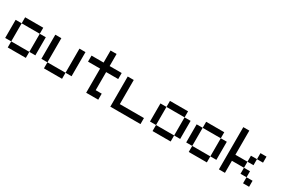

<svg xmlns="http://www.w3.org/2000/svg" viewBox="91 -1920 4485 3062"><g transform="rotate(30 2333.5 -389.0)"><path d="M111.1 -111.1H0V-444.4H111.1ZM444.4 -444.4H111.1V-555.6H444.4ZM555.6 -111.1H444.4V-444.4H555.6ZM444.4 0H111.1V-111.1H444.4Z M777.8 -111.1H666.7V-555.6H777.8ZM1222.2 -111.1H1111.1V-555.6H1222.2ZM1111.1 0H777.8V-111.1H1111.1Z M1666.7 -555.6H1888.9V-444.4H1666.7V-111.1H1777.8V0H1555.6V-444.4H1333.3V-555.6H1555.6V-777.8H1666.7Z M2000 0V-555.6H2111.1V-111.1H2555.6V0Z M2777.8 -111.1H2666.7V-444.4H2777.8ZM3111.1 -444.4H2777.8V-555.6H3111.1ZM3222.2 -111.1H3111.1V-444.4H3222.2ZM3111.1 0H2777.8V-111.1H3111.1Z M3444.4 -111.1H3333.3V-444.4H3444.4ZM3777.8 -444.4H3444.4V-555.6H3777.8ZM3888.9 -111.1H3777.8V-444.4H3888.9ZM3777.8 0H3444.4V-111.1H3777.8Z M4111.1 -222.2V0H4000V-777.8H4111.1V-333.3H4333.3V-222.2ZM4555.6 0H4444.4V-111.1H4555.6ZM4444.4 -111.1H4333.3V-222.2H4444.4ZM4555.6 -444.4H4444.4V-555.6H4555.6ZM4444.4 -333.3H4333.3V-444.4H4444.4Z"/></g></svg>

Font: Pixeloid Mono
Style: Regular
Weight: 400
Monospace: yes
Designer: GGBotNet
Foundry: GGBotNet
Version: 0.5